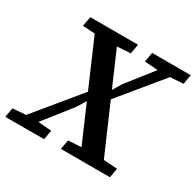

<svg xmlns="http://www.w3.org/2000/svg" viewBox="-158 -827 1011 990"><g transform="rotate(30 347.5 -332.0)"><path d="M-13 0 -3 -56 101 -64H128L228 -56L218 0ZM24 0 316 -355 363 -295H320L278 -227L99 0ZM99 -607 110 -664H394L384 -607L260 -599H218ZM318 0 328 -56 457 -64H499L620 -56L610 0ZM391 -323 346 -382H386L426 -448L596 -664H671ZM468 -607 478 -664H708L698 -607L594 -600H565ZM432 0 145 -664H277L565 0Z"/></g></svg>

Font: Source Serif 4 SemiBold
Style: Italic
Weight: 600
Italic angle: -12°
Designer: Frank Grießhammer
Foundry: Adobe Systems Incorporated
Version: Version 4.004;hotconv 1.0.116;makeotfexe 2.5.65601